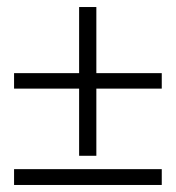

<svg xmlns="http://www.w3.org/2000/svg" viewBox="-20 -526 500 546"><path d="M205 -83V-274H20V-318H205V-506H254V-318H440V-274H254V-83ZM20 0V-45H440V0Z"/></svg>

Font: UnnaMedium
Style: Regular
Weight: 500
Designer: Jorge de Buen Unna
Foundry: Omnibus-Type
Version: Version 2.008;hotconv 1.0.109;makeotfexe 2.5.65596